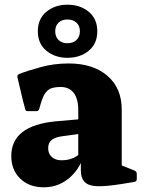

<svg xmlns="http://www.w3.org/2000/svg" viewBox="-20 -783 615 817"><path d="M166 14Q104 14 66 -23Q28 -60 28 -119Q28 -184 75.5 -221Q123 -258 220 -267L335 -277L331 -215L250 -204Q216 -200 200.5 -188Q185 -176 185 -152Q185 -129 200.5 -115Q216 -101 241 -101Q264 -101 280.5 -106.5Q297 -112 307 -119Q317 -126 321 -129L333 -117Q329 -97 316 -74.5Q303 -52 281.5 -31.5Q260 -11 231 1.5Q202 14 166 14ZM313 -314Q313 -363 293.5 -388Q274 -413 237 -413Q219 -413 203.5 -409Q188 -405 176 -391Q164 -377 155 -347L147 -320Q144 -310 135 -310H98Q88 -310 87 -320Q77 -355 69.5 -389Q62 -423 54 -455Q53 -463 61 -468Q97 -482 153.5 -497.5Q210 -513 272 -513Q376 -513 437 -460.5Q498 -408 498 -317V-162H313ZM498 -162V-50L478 -87L553 -57Q562 -53 562 -43V-21Q562 -11 552 -9L497 0Q435 10 397 9.5Q359 9 341.5 -7.5Q324 -24 324 -59V-103L313 -111V-162ZM267 -537Q214 -537 177.5 -567Q141 -597 141 -650Q141 -703 177.5 -733Q214 -763 267 -763Q321 -763 357.5 -733Q394 -703 394 -650Q394 -597 357.5 -567Q321 -537 267 -537ZM267 -599Q291 -599 305.5 -613Q320 -627 320 -650Q320 -673 305.5 -686.5Q291 -700 267 -700Q243 -700 229 -686.5Q215 -673 215 -650Q215 -627 229 -613Q243 -599 267 -599Z"/></svg>

Font: Hahmlet ExtraBold
Style: Regular
Weight: 800
Designer: Minjoo Ham & Mark Frömberg
Foundry: hypertype
Version: Version 1.002